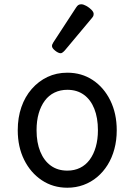

<svg xmlns="http://www.w3.org/2000/svg" viewBox="-20 -859 629 898"><path d="M295 19Q228 19 175.5 -16Q123 -51 93 -111.5Q63 -172 63 -250Q63 -309 80 -358Q97 -407 128.5 -443Q160 -479 202 -499Q244 -519 295 -519Q362 -519 414 -484.5Q466 -450 496 -389Q526 -328 526 -250Q526 -203 515 -162Q504 -121 483.5 -88Q463 -55 434.5 -31Q406 -7 370.5 6Q335 19 295 19ZM295 -61Q328 -61 354.5 -74Q381 -87 399.5 -112Q418 -137 428 -172Q438 -207 438 -250Q438 -308 421 -350.5Q404 -393 372 -416Q340 -439 295 -439Q262 -439 235 -426Q208 -413 189.5 -388Q171 -363 161 -328.5Q151 -294 151 -250Q151 -192 168.5 -149.5Q186 -107 218 -84Q250 -61 295 -61ZM264 -610Q253 -610 238 -622Q223 -634 223 -644Q223 -647 224 -650Q225 -653 229 -660L336 -824Q341 -832 346.5 -835.5Q352 -839 360 -839Q370 -839 383.5 -831.5Q397 -824 407.5 -813.5Q418 -803 418 -794Q418 -787 415.5 -782.5Q413 -778 406 -770L283 -623Q271 -610 264 -610Z"/></svg>

Font: Playwrite VN
Style: Regular
Weight: 400
Designer: Veronika Burian, José Scaglione
Foundry: TypeTogether
Version: Version 1.002